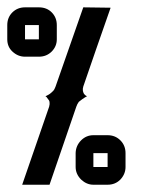

<svg xmlns="http://www.w3.org/2000/svg" viewBox="-20 -508 411 528"><path d="M0 -399.9Q0 -379.4 14.2 -366.2Q29.3 -352.1 48.8 -352.1H86.9Q107.9 -352.1 122.1 -366.2Q136.2 -380.4 136.2 -399.9V-439Q136.2 -460 122.1 -474.1Q108.4 -487.8 86.9 -487.8H48.8Q28.3 -487.8 14.2 -474.1Q0 -460 0 -439V-429.2ZM41 0Q73.7 -93.8 115.2 -214.8Q117.2 -221.7 116.2 -228Q115.7 -231.9 111.8 -235.8Q108.9 -241.2 105 -243.2Q111.3 -246.1 117.2 -250Q120.6 -252.4 126 -257.8Q129.9 -261.7 132.8 -270Q206.5 -480.5 209 -487.8Q210 -487.8 284.2 -486.8Q240.7 -362.8 209 -270Q207 -263.7 208 -257.8Q209 -253.4 210.9 -250Q213.4 -246.1 219.2 -243.2Q214.8 -241.2 207 -235.8Q206.5 -235.4 202.9 -232.7Q199.2 -230 196.8 -228Q192.4 -222.2 189.9 -214.8Q160.6 -128.4 116.2 0H112.8H43ZM48.8 -399.9V-439H86.9V-399.9ZM188 -48.8Q188 -29.3 203.1 -14.2Q218.3 0 236.8 0H275.9Q296.9 0 311 -14.2Q325.2 -29.3 325.2 -48.8V-86.9Q325.2 -107.9 311 -122.1Q296.9 -136.2 275.9 -136.2H236.8Q217.3 -136.2 203.1 -122.1Q188.5 -107.4 188 -86.9ZM236.8 -48.8V-86.9H275.9V-48.8Z"/></svg>

Font: Wyoming
Style: Regular
Weight: 400
Designer: Old Hat Creative
Version: Version 2.00 2016